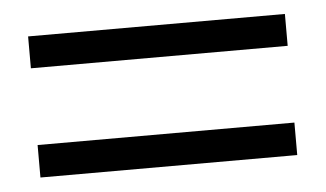

<svg xmlns="http://www.w3.org/2000/svg" viewBox="-31 -464 550 324"><g transform="rotate(-5 244.0 -302.5)"><path d="M461 -183H26V-238H461ZM461 -368H26V-422H461Z"/></g></svg>

Font: Lisu Bosa Light
Style: Regular
Weight: 300
Designer: David Morse, Annie Olsen, Victor Gaultney, Frank Grießhammer (Latin)
Foundry: SIL International
Version: Version 2.000